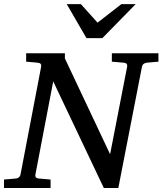

<svg xmlns="http://www.w3.org/2000/svg" viewBox="-34 -936 809 956"><path d="M698.2 -624Q688.5 -623 681.9 -618.4Q675.3 -613.8 672.9 -604L555.2 0H482.9L231 -530.8L142.1 -65.9Q140.6 -58.6 144.5 -53.2Q148.4 -47.9 162.1 -46.9L217.8 -42V0H-14.2V-42L43 -46.9Q63.5 -48.3 67.9 -65.9L170.9 -604Q172.4 -612.3 168.5 -617.7Q164.6 -623 151.9 -624L96.2 -628.9V-670.9H289.1V-645L514.2 -168L599.1 -604Q600.6 -612.3 596.7 -617.7Q592.8 -623 580.1 -624L522.9 -628.9V-670.9H754.9V-628.9ZM475.6 -746.1H396.5L298.3 -915.5H368.7L451.7 -823.2L570.3 -915.5H641.6Z"/></svg>

Font: Charis SIL APac
Style: Italic
Weight: 400
Italic angle: -11°
Foundry: SIL International
Version: Version 5.000